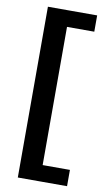

<svg xmlns="http://www.w3.org/2000/svg" viewBox="-101 -761 591 1033"><g transform="rotate(10 194.5 -244.5)"><path d="M74 222V-711H194V222ZM74 222V133H343V222ZM74 -622V-711H343V-622Z"/></g></svg>

Font: Ysabeau Office ExtraBold
Style: Regular
Weight: 800
Designer: Christian Thalmann (Catharsis Fonts)
Version: Version 2.001;gftools[0.9.30]; featfreeze: tnum,lnum,ss02